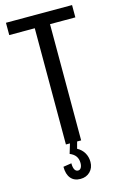

<svg xmlns="http://www.w3.org/2000/svg" viewBox="-134 -758 642 1010"><g transform="rotate(-15 187.0 -252.5)"><path d="M367 -700V-633H188L229 -676V0H146V-676L184 -633H7V-700ZM174 195Q140 195 121.5 173Q103 151 103 110L148 103Q148 126 154.5 137.5Q161 149 173 149Q183 149 189 139.5Q195 130 195 114Q195 92 184.5 77Q174 62 152 53L168 0H207L197 37Q221 50 234 72Q247 94 247 122Q247 154 226.5 174.5Q206 195 174 195Z"/></g></svg>

Font: Pathway Extreme Condensed
Style: Regular
Weight: 400
Width: 3
Version: Version 1.001;gftools[0.9.26]